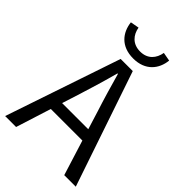

<svg xmlns="http://www.w3.org/2000/svg" viewBox="-272 -1047 1153 1153"><g transform="rotate(45 304.0 -471.0)"><path d="M303 -788C406 -788 457 -854 465 -932L410 -942C401 -889 367 -847 303 -847C239 -847 204 -889 195 -942L140 -932C149 -854 199 -788 303 -788ZM4 0H97L168 -224H436L506 0H604L355 -733H252ZM191 -297 227 -410C253 -493 277 -572 300 -658H304C328 -573 351 -493 378 -410L413 -297Z"/></g></svg>

Font: ChiuKong Gothic CL
Style: Regular
Weight: 400
Designer: Ryoko NISHIZUKA 西塚涼子 (kana, bopomofo & ideographs); Paul D. Hunt (Latin, Greek & Cyrillic); Sandoll Communications 산돌커뮤니
Foundry: Adobe
Version: Version 1.300